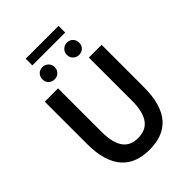

<svg xmlns="http://www.w3.org/2000/svg" viewBox="-263 -1047 1182 1182"><g transform="rotate(-45 327.5 -456.0)"><path d="M328 12Q271 12 225.5 -4.5Q180 -21 147.5 -57Q115 -93 97.5 -149.5Q80 -206 80 -287V-654H196V-278Q196 -225 205.5 -188.5Q215 -152 232.5 -130Q250 -108 274 -98.5Q298 -89 328 -89Q358 -89 383 -98.5Q408 -108 426 -130Q444 -152 454 -188.5Q464 -225 464 -278V-654H575V-287Q575 -206 558 -149.5Q541 -93 508.5 -57Q476 -21 430.5 -4.5Q385 12 328 12ZM220 -708Q197 -708 182 -723Q167 -738 167 -761Q167 -784 182 -799.5Q197 -815 220 -815Q243 -815 258.5 -799.5Q274 -784 274 -761Q274 -738 258.5 -723Q243 -708 220 -708ZM184 -866V-924H470V-866ZM434 -708Q411 -708 395.5 -723Q380 -738 380 -761Q380 -784 395.5 -799.5Q411 -815 434 -815Q457 -815 472 -799.5Q487 -784 487 -761Q487 -738 472 -723Q457 -708 434 -708Z"/></g></svg>

Font: Giro Sans Semibold
Style: Regular
Weight: 600
Designer: Paul D. Hunt
Foundry: Adobe Systems Incorporated
Version: Version 1.000;PS 1.0;hotconv 1.0.88;makeotf.lib2.5.647800